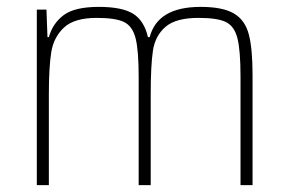

<svg xmlns="http://www.w3.org/2000/svg" viewBox="-20 -538 840 558"><path d="M87 -510H115L118 -430H122Q133 -470 165 -494Q197 -518 267 -518Q335 -518 367 -498Q399 -478 410 -430H415Q438 -518 563 -518Q627 -518 659.5 -499Q692 -480 703 -438.5Q714 -397 714 -320V0H679V-315Q679 -392 670 -427Q661 -462 636.5 -474Q612 -486 557 -486Q491 -486 461 -460Q431 -434 424.5 -391Q418 -348 418 -264V0H383V-315Q383 -392 374 -427Q365 -462 340.5 -474Q316 -486 261 -486Q196 -486 166 -458Q136 -430 129 -386.5Q122 -343 122 -264V0H87Z"/></svg>

Font: Saira Semi Condensed Thin
Style: Regular
Weight: 100
Width: 4
Designer: Hector Gatti with collaboration of the Omnibus-Type team
Foundry: Omnibus-Type
Version: Version 1.001; ttfautohint (v1.8)